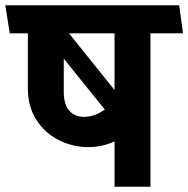

<svg xmlns="http://www.w3.org/2000/svg" viewBox="-46 -711 717 731"><path d="M526.9 0H390.1V-172.9Q343.3 -150.9 290 -150.9Q231 -150.9 178 -177.5Q125 -204.1 92.5 -254.6Q60.1 -305.2 60.1 -374V-584H-8.8L-25.9 -690.9H636.2L650.9 -584H526.9ZM390.1 -368.2V-584H216.8ZM353 -293.9 196.8 -487.8V-361.8Q196.8 -313 217.8 -289.6Q238.8 -266.1 273.9 -266.1Q314 -266.1 353 -293.9Z"/></svg>

Font: Kadwa
Style: Regular
Weight: 400
Designer: Sol Matas
Foundry: Sol Matas
Version: Version 1.000;PS 001.000;hotconv 1.0.70;makeotf.lib2.5.58329